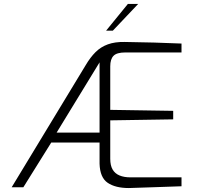

<svg xmlns="http://www.w3.org/2000/svg" viewBox="-20 -946 998 970"><path d="M631 4Q563 4 524 -22.5Q485 -49 483 -119V-226H239L98 0H39L413 -617Q436 -656 462.5 -682.5Q489 -709 525 -722Q561 -735 610 -734Q685 -733 758 -731Q831 -729 897 -726V-681H613Q570 -681 553.5 -664Q537 -647 537 -611V-391L855 -386V-343L537 -338V-144Q537 -110 549 -89.5Q561 -69 584 -59.5Q607 -50 639 -50H897V-5Q833 -3 767 -0.5Q701 2 631 4ZM266 -276H483V-631ZM516 -791 626 -926H678L550 -791Z"/></svg>

Font: Exo Thin Light
Style: Regular
Weight: 300
Version: Version 2.000